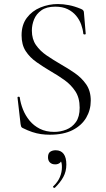

<svg xmlns="http://www.w3.org/2000/svg" viewBox="-20 -656 525 952"><path d="M138 -504Q138 -462 158.5 -432.5Q179 -403 211.5 -381Q244 -359 280 -338Q317 -317 351 -293.5Q385 -270 407.5 -237.5Q430 -205 430 -157Q430 -111 407.5 -72.5Q385 -34 340 -11Q295 12 227 12Q205 12 183.5 9Q162 6 139.5 -1.5Q117 -9 91 -22Q86 -25 84.5 -29.5Q83 -34 82 -41L67 -171Q66 -176 71.5 -176.5Q77 -177 78 -173Q82 -143 94 -113Q106 -83 126.5 -58Q147 -33 177.5 -17.5Q208 -2 249 -2Q280 -2 309 -13.5Q338 -25 356.5 -51Q375 -77 375 -122Q375 -171 353.5 -203.5Q332 -236 299 -259.5Q266 -283 229 -304Q194 -325 161 -348Q128 -371 107.5 -402.5Q87 -434 87 -481Q87 -533 113 -567.5Q139 -602 180.5 -619Q222 -636 267 -636Q293 -636 321.5 -630.5Q350 -625 381 -612Q389 -609 392.5 -604.5Q396 -600 396 -595L405 -489Q405 -485 399.5 -485Q394 -485 393 -489Q391 -511 382.5 -534.5Q374 -558 357.5 -578Q341 -598 315.5 -610.5Q290 -623 254 -623Q211 -623 185.5 -605Q160 -587 149 -560Q138 -533 138 -504ZM252 275Q248 277 244.5 273.5Q241 270 244 268Q267 246 277 222Q287 198 287 173Q287 151 281.5 143Q276 135 268 130L284 127Q287 143 277.5 151Q268 159 254 159Q237 159 227.5 149.5Q218 140 218 124Q218 104 229 96.5Q240 89 256 89Q282 89 295.5 107Q309 125 309 160Q309 194 294 221.5Q279 249 252 275Z"/></svg>

Font: Cormorant Light
Style: Regular
Weight: 300
Designer: Christian Thalmann (Catharsis Fonts)
Foundry: Catharsis Fonts
Version: Version 4.000